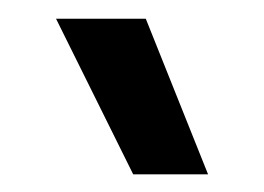

<svg xmlns="http://www.w3.org/2000/svg" viewBox="-20 -744 287 209"><path d="M138.7 -723.6H41L125 -554.2H206.5Z"/></svg>

Font: Estedad Bold
Style: Regular
Weight: 700
Designer: Amin Abedi
Version: Version 7.3